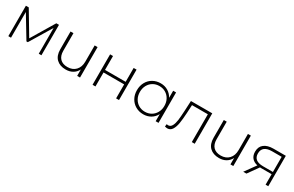

<svg xmlns="http://www.w3.org/2000/svg" viewBox="153 -1687 4370 2853"><g transform="rotate(30 2338.0 -260.0)"><path d="M676 -522V0H630V-442L403 -67H380L154 -441V0H108V-522H157L393 -127L630 -522Z M1338 -522V0H1289V-110Q1262 -56 1211.5 -26Q1161 4 1093 4Q991 4 932.5 -52.5Q874 -109 874 -217V-522H924V-221Q924 -133 969 -87Q1014 -41 1096 -41Q1184 -41 1236 -96Q1288 -151 1288 -244V-522Z M1553 -522H1603V-284H1957V-522H2007V0H1957V-240H1603V0H1553Z M2685 -522V0H2636V-123Q2605 -62 2549 -29Q2493 4 2422 4Q2349 4 2290 -30Q2231 -64 2197.5 -124Q2164 -184 2164 -261Q2164 -338 2197.5 -398.5Q2231 -459 2290 -492.5Q2349 -526 2422 -526Q2492 -526 2547.5 -493Q2603 -460 2635 -401V-522ZM2635 -261Q2635 -325 2607.5 -375Q2580 -425 2532.5 -453Q2485 -481 2425 -481Q2365 -481 2317.5 -453Q2270 -425 2242.5 -375Q2215 -325 2215 -261Q2215 -197 2242.5 -147Q2270 -97 2317.5 -69Q2365 -41 2425 -41Q2485 -41 2532.5 -69Q2580 -97 2607.5 -147Q2635 -197 2635 -261Z M3306 -522V0H3256V-477H2984L2977 -338Q2971 -230 2959 -157Q2947 -84 2918 -39Q2889 6 2838 6Q2823 6 2795 -1L2800 -44Q2816 -40 2824 -40Q2866 -40 2888 -81Q2910 -122 2918 -183Q2926 -244 2931 -342L2940 -522Z M3968 -522V0H3919V-110Q3892 -56 3841.5 -26Q3791 4 3723 4Q3621 4 3562.5 -52.5Q3504 -109 3504 -217V-522H3554V-221Q3554 -133 3599 -87Q3644 -41 3726 -41Q3814 -41 3866 -96Q3918 -151 3918 -244V-522Z M4568 -522V0H4522V-180H4348Q4330 -180 4322 -181L4193 0H4138L4273 -187Q4209 -201 4175 -242Q4141 -283 4141 -348Q4141 -434 4198.5 -478Q4256 -522 4356 -522ZM4353 -218H4522V-478H4359Q4191 -478 4191 -346Q4191 -218 4353 -218Z"/></g></svg>

Font: Montserrat Alternates Light
Style: Regular
Weight: 300
Designer: Julieta Ulanovsky
Foundry: Julieta Ulanovsky
Version: Version 7.200